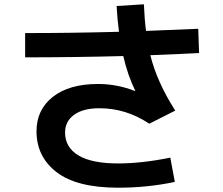

<svg xmlns="http://www.w3.org/2000/svg" viewBox="-20 -824 1040 894"><path d="M609 -400 610 -401Q575 -472 554 -563Q323 -557 97 -557V-670Q314 -670 534 -676Q526 -737 523 -796L650 -804Q653 -732 660 -680Q820 -686 903 -690L907 -577Q832 -573 680 -567Q711 -442 796 -309L675 -248Q567 -320 443 -320Q367 -320 325 -289.5Q283 -259 283 -207Q283 -138 345 -100.5Q407 -63 530 -63Q640 -63 773 -90L794 23Q667 50 530 50Q338 50 244 -22Q150 -94 150 -213Q150 -313 226 -373Q302 -433 437 -433Q525 -433 609 -400Z"/></svg>

Font: Mplus 1p Bold
Style: Bold
Weight: 700
Version: Version 1.061